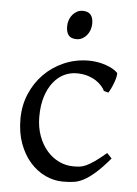

<svg xmlns="http://www.w3.org/2000/svg" viewBox="-50 -701 538 756"><g transform="rotate(5 218.5 -323.5)"><path d="M410.2 -92.8Q378.4 -55.2 354.2 -33.9Q330.1 -12.7 309.6 -1.7Q289.1 9.3 269.5 12Q250 14.6 227.1 14.6Q191.4 14.6 157.5 -1.2Q123.5 -17.1 97.2 -46.9Q70.8 -76.7 54.9 -119.6Q39.1 -162.6 39.1 -216.8Q39.1 -269.5 58.3 -315.4Q77.6 -361.3 111.1 -395.3Q144.5 -429.2 189.9 -449Q235.4 -468.8 288.1 -468.8Q304.2 -468.8 321 -466.1Q337.9 -463.4 353.3 -458.3Q368.7 -453.1 381.6 -446Q394.5 -439 402.8 -430.2Q403.8 -424.3 401.4 -413.6Q398.9 -402.8 394.5 -390.9Q390.1 -378.9 384.8 -367.9Q379.4 -356.9 375 -350.1L356.9 -355Q353 -363.8 344.2 -374Q335.4 -384.3 321.5 -393.6Q307.6 -402.8 288.3 -408.9Q269 -415 244.1 -415Q218.3 -415 194.6 -403.6Q170.9 -392.1 152.6 -369.1Q134.3 -346.2 123.3 -312Q112.3 -277.8 112.3 -231.9Q112.3 -190.4 124.8 -156.5Q137.2 -122.6 158 -98.6Q178.7 -74.7 205.8 -61.8Q232.9 -48.8 262.2 -48.8Q275.9 -48.8 287.6 -50Q299.3 -51.3 313.2 -57.6Q327.1 -64 345.5 -76.7Q363.8 -89.4 391.1 -112.8ZM288.1 -615.7Q288.1 -602.1 283.7 -589.8Q279.3 -577.6 271.7 -568.6Q264.2 -559.6 253.9 -554.2Q243.7 -548.8 231.4 -548.8Q209.5 -548.8 200 -561Q190.4 -573.2 190.4 -595.7Q190.4 -609.4 194.8 -621.6Q199.2 -633.8 207 -642.8Q214.8 -651.9 224.9 -657Q234.9 -662.1 246.6 -662.1Q288.1 -662.1 288.1 -615.7Z"/></g></svg>

Font: Gentium Basic
Style: Regular
Weight: 400
Designer: J. Victor Gaultney and Annie Olsen
Foundry: SIL International
Version: Version 1.100